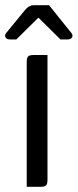

<svg xmlns="http://www.w3.org/2000/svg" viewBox="-38 -720 300 740"><path d="M145 -508V-27Q145 -11 139.5 -5.5Q134 0 118 0H65V-481Q65 -497 70.5 -502.5Q76 -508 92 -508ZM237 -593Q244 -585 240 -576.5Q236 -568 222 -568H195L110 -652L25 -568H1Q-13 -568 -17 -576.5Q-21 -585 -14 -593L59 -682Q74 -700 92 -700H151Z"/></svg>

Font: Rationale
Style: Regular
Weight: 400
Designer: Cyreal (www.cyreal.org)
Foundry: Cyreal (www.cyreal.org)
Version: Version 1.011